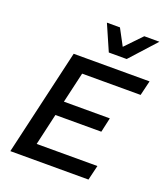

<svg xmlns="http://www.w3.org/2000/svg" viewBox="-159 -1009 979 1120"><g transform="rotate(20 330.5 -448.5)"><path d="M37 0 190 -660H661L639 -568H276L232 -378H517L497 -288H212L167 -92H544L522 0ZM380 -737 310 -897H391L445 -796L542 -897H636L491 -737Z"/></g></svg>

Font: Work Sans Medium
Style: Italic
Weight: 500
Italic angle: -13°
Designer: Wei Huang
Foundry: Wei Huang
Version: Version 2.012; ttfautohint (v1.8.3)